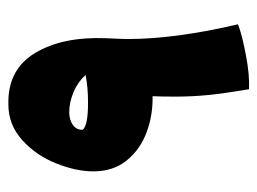

<svg xmlns="http://www.w3.org/2000/svg" viewBox="-100 -522 629 470"><g transform="rotate(-90 215.0 -287.5)"><path d="M354 -289Q354 -174 390 -20Q365 -10 314.5 -0.5Q264 9 231 7Q221 -53 217 -92Q213 -131 213 -173Q213 -208 214 -229Q168 -228 126 -243.5Q84 -259 57 -292Q30 -325 30 -374Q30 -416 49.5 -465Q69 -514 106.5 -548Q144 -582 194 -582Q279 -584 319.5 -517Q360 -450 356 -344Q354 -306 354 -289ZM266 -393Q249 -412 224 -422.5Q199 -433 175 -433Q156 -433 143.5 -424Q131 -415 132 -400Q142 -387 198 -387Q236 -387 266 -393Z"/></g></svg>

Font: Lalezar
Style: Regular
Weight: 400
Designer: Borna Izadpanah
Foundry: Borna Izadpanah
Version: Version 1.003